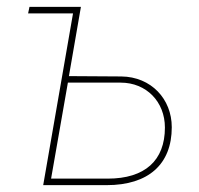

<svg xmlns="http://www.w3.org/2000/svg" viewBox="-20 -540 581 560"><path d="M106 0H291C413 0 481 -61 481 -169C481 -251 421 -316 334 -317L181 -318L216 -520H66L62 -501H193ZM129 -19 178 -299H332C407 -299 461 -243 461 -168C461 -72 403 -19 294 -19Z"/></svg>

Font: Fixel Text 20240404 Thin
Style: Italic
Weight: 100
Width: 4
Italic angle: -10°
Designer: AlfaBravo + MacPaw
Foundry: Kyrylo Tkachov, Marchela Mozhyna, Serhii Makarenko, Maria Weinstein, Zakhar Kryvoshyya
Version: Version 1.211;Glyphs 3.2 (3225)